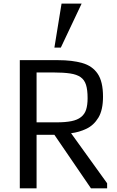

<svg xmlns="http://www.w3.org/2000/svg" viewBox="-20 -1031 641 1051"><path d="M88.4 0V-701.7H298.3Q375.5 -701.7 430.4 -686Q485.4 -670.4 514.6 -627.4Q543.9 -584.5 543.9 -502Q543.9 -428.7 518.6 -387Q493.2 -345.2 453.1 -326.2Q413.1 -307.1 369.1 -301.8L566.4 -27.8V0H478L277.8 -293H180.2V0ZM180.2 -361.3H289.6Q338.4 -361.3 371.1 -367.9Q403.8 -374.5 423.3 -390.1Q443.4 -405.8 451.4 -430.9Q459.5 -456.1 459.5 -493.7Q459.5 -539.1 450.9 -566.4Q442.4 -593.8 420.9 -608.9Q399.9 -623.5 363.8 -628.9Q327.6 -634.3 273.9 -634.3H180.2ZM277.8 -770.5 316.9 -1011.2H426.8L313 -770.5Z"/></svg>

Font: Mako
Style: Regular
Weight: 400
Designer: vernon adams
Foundry: vernon adams
Version: Version 1.100; ttfautohint (v1.8.4.7-5d5b);gftools[0.9.33]